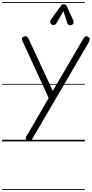

<svg xmlns="http://www.w3.org/2000/svg" viewBox="-25 -1349 876 1832"><path d="M205 -1001Q222.5 -1007.5 232.5 -998.8Q242.5 -990 249 -976.5L478.5 -481.5L771.5 -982Q781 -998 791 -1001.8Q801 -1005.5 813.5 -999Q828 -991 830.8 -978.2Q833.5 -965.5 824.5 -950L278 -15Q272.5 -5.5 264.2 -2.2Q256 1 247 -1Q238 -3 230.5 -8.5Q221 -15.5 220.5 -25.5Q220 -35.5 227 -48L439.5 -413.5L190 -956.5Q182 -973.5 185 -984.5Q188 -995.5 205 -1001ZM205 -1001Q222.5 -1007.5 232.5 -998.8Q242.5 -990 249 -976.5L478.5 -481.5L771.5 -982Q781 -998 791 -1001.8Q801 -1005.5 813.5 -999Q828 -991 830.8 -978.2Q833.5 -965.5 824.5 -950L278 -15Q272.5 -5.5 264.2 -2.2Q256 1 247 -1Q238 -3 230.5 -8.5Q221 -15.5 220.5 -25.5Q220 -35.5 227 -48L439.5 -413.5L190 -956.5Q182 -973.5 185 -984.5Q188 -995.5 205 -1001ZM658 -1110Q643 -1105 631.5 -1111.2Q620 -1117.5 616 -1131.5L580 -1243.5L517 -1132.5Q504.5 -1111 489.2 -1110.2Q474 -1109.5 464.5 -1117Q453.5 -1127.5 454 -1140.5Q454.5 -1153.5 462.5 -1165L555.5 -1293Q564 -1305.5 572.2 -1307Q580.5 -1308.5 588 -1308.5Q592.5 -1308.5 600 -1304Q607.5 -1299.5 611 -1291L670.5 -1162.5Q681 -1139.5 675.2 -1126.5Q669.5 -1113.5 658 -1110ZM-5 455H784.5V463H-5ZM-5 -16H784.5V0H-5ZM-5 -549H784.5V-541H-5ZM-5 -1329H784.5V-1321H-5Z"/></svg>

Font: Edu SA Dotted Guide
Style: Regular
Weight: 400
Designer: Tina and Corey Anderson, Eben Sorkin, Mirko Velimirovic
Foundry: Google for Education
Version: Version 2.000